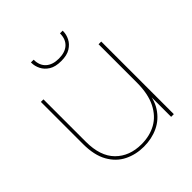

<svg xmlns="http://www.w3.org/2000/svg" viewBox="-198 -862 1010 1010"><g transform="rotate(-45 307.0 -357.0)"><path d="M529 -540V0H509V-540ZM99 -540V-225Q99 -117 153.5 -62.5Q208 -8 297 -8Q359 -8 406.5 -34.5Q454 -61 481.5 -116Q509 -171 509 -255L516 -202Q514 -130 483.5 -83Q453 -36 404.5 -13Q356 10 297 10Q238 10 188.5 -14.5Q139 -39 109.5 -91.5Q80 -144 80 -227V-540ZM426 -720Q426 -696 414 -672Q402 -648 376.5 -632Q351 -616 308 -616Q265 -616 239.5 -632Q214 -648 202 -672Q190 -696 190 -720V-724H210Q210 -681 236 -657.5Q262 -634 308 -634Q355 -634 380.5 -657.5Q406 -681 406 -724H426Z"/></g></svg>

Font: Poppins Devanagari Thin
Style: Regular
Weight: 100
Designer: Ninad Kale (Devanagari), Jonny Pinhorn (Latin)
Foundry: Indian Type Foundry
Version: 4.005